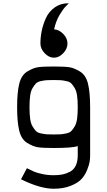

<svg xmlns="http://www.w3.org/2000/svg" viewBox="-20 -908 658 1178"><path d="M228 -641Q228 -678 235.5 -716.5Q243 -755 261 -795.5Q279 -836 315 -862Q351 -888 400 -888H402Q402 -887 385 -870.5Q368 -854 345.5 -816.5Q323 -779 312 -728Q343 -726 368.5 -699.5Q394 -673 394 -641Q394 -609 368 -581.5Q342 -554 311 -554Q280 -554 254 -581.5Q228 -609 228 -641ZM533 -250V45Q533 64 530 84Q527 104 514 136Q501 168 479 191.5Q457 215 412.5 232.5Q368 250 309 250Q227 250 109 192L145 124Q175 139 190 145.5Q205 152 238.5 159.5Q272 167 309 167Q339 167 362.5 162.5Q386 158 409 146Q432 134 444.5 108.5Q457 83 457 45V-12Q428 0 309 0Q242 0 212.5 -4.5Q183 -9 147 -31Q111 -53 98 -106Q85 -159 85 -250Q85 -341 98 -394Q111 -447 147 -469Q183 -491 212.5 -495.5Q242 -500 309 -500Q376 -500 405.5 -495.5Q435 -491 471 -469Q507 -447 520 -394Q533 -341 533 -250ZM266 -84Q280 -83 309 -83Q338 -83 352 -84Q366 -85 387 -89.5Q408 -94 417.5 -104Q427 -114 438 -132Q449 -150 453 -179.5Q457 -209 457 -250Q457 -291 453 -320.5Q449 -350 438 -368Q427 -386 417.5 -396Q408 -406 387 -410.5Q366 -415 352 -416Q338 -417 309 -417Q280 -417 266 -416Q252 -415 231 -410.5Q210 -406 200.5 -396Q191 -386 180 -368Q169 -350 165 -320.5Q161 -291 161 -250Q161 -209 165 -179.5Q169 -150 180 -132Q191 -114 200.5 -104Q210 -94 231 -89.5Q252 -85 266 -84Z"/></svg>

Font: Hermit Light
Style: Regular
Weight: 300
Designer: Pablo Caro
Version: Version 2.000;PS 002.000;hotconv 1.0.88;makeotf.lib2.5.64775